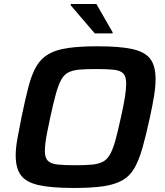

<svg xmlns="http://www.w3.org/2000/svg" viewBox="-20 -926 822 954"><path d="M347 8Q236 8 173 -6Q110 -20 84 -55Q58 -90 58 -154Q58 -190 66.5 -237.5Q75 -285 88 -349Q106 -436 122 -497Q138 -558 161 -597Q184 -636 221.5 -657.5Q259 -679 318 -687.5Q377 -696 465 -696Q576 -696 638.5 -682Q701 -668 727 -633Q753 -598 753 -533Q753 -496 745.5 -449.5Q738 -403 724 -339Q705 -251 687.5 -190Q670 -129 647.5 -90Q625 -51 588 -30Q551 -9 493 -0.5Q435 8 347 8ZM354 -105Q404 -105 436.5 -108Q469 -111 490.5 -122Q512 -133 526.5 -158.5Q541 -184 553.5 -229Q566 -274 581 -344Q594 -401 600.5 -442Q607 -483 607 -511Q607 -546 592.5 -561Q578 -576 545 -579.5Q512 -583 457 -583Q407 -583 374 -580Q341 -577 319.5 -566Q298 -555 284 -529.5Q270 -504 257.5 -459Q245 -414 230 -344Q222 -305 215.5 -274Q209 -243 206 -218.5Q203 -194 203 -175Q203 -142 218 -127Q233 -112 266 -108.5Q299 -105 354 -105ZM451 -760 331 -900 332 -906H459L540 -765L539 -760Z"/></svg>

Font: Saira SemiExpanded SemiBold
Style: Italic
Weight: 600
Width: 6
Italic angle: -12°
Designer: Hector Gatti with collaboration of the Omnibus-Type team
Foundry: Omnibus-Type
Version: Version 1.101